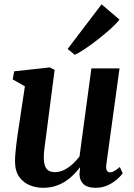

<svg xmlns="http://www.w3.org/2000/svg" viewBox="-20 -884 638 914"><path d="M184.5 10Q152.5 10 122.2 -2Q92 -14 72 -41.2Q52 -68.5 51.5 -115Q51.5 -132.5 53.2 -153.5Q55 -174.5 57.8 -197.8Q60.5 -221 64 -244.8Q67.5 -268.5 71 -290.5L98.5 -473L40.5 -506L47.5 -544.5L217 -563L240 -551.5L206 -288.5Q203.5 -267 200.5 -245.5Q197.5 -224 194.8 -203.8Q192 -183.5 190.2 -166.2Q188.5 -149 188.5 -136Q188.5 -109.5 194.5 -93.8Q200.5 -78 212.2 -71.2Q224 -64.5 242 -64.5Q264 -64.5 285.5 -75.2Q307 -86 325.8 -103.2Q344.5 -120.5 358.5 -139L415 -558.5H549L486 -100Q483.5 -81 488.8 -72.2Q494 -63.5 504 -63.5Q513 -63.5 523 -69Q533 -74.5 550.5 -89L564 -59Q558.5 -50.5 541.2 -34Q524 -17.5 496.8 -3.8Q469.5 10 435 10Q398 10 379.8 -5.5Q361.5 -21 359 -46.5Q358.5 -49.5 358.5 -54Q358.5 -58.5 359 -63.8Q359.5 -69 360.2 -74.8Q361 -80.5 361.5 -85.5L360 -86.5Q346.5 -69 329.5 -51.8Q312.5 -34.5 290.8 -20.5Q269 -6.5 242.8 1.8Q216.5 10 184.5 10ZM302 -651 463.5 -863.5 548.5 -791Q542 -781 524 -763.2Q506 -745.5 481.2 -724.8Q456.5 -704 429.8 -683.8Q403 -663.5 378.2 -647.2Q353.5 -631 336 -623Z"/></svg>

Font: Merriweather 28pt
Style: Bold Italic
Weight: 700
Italic angle: -7.8°
Version: Version 2.101